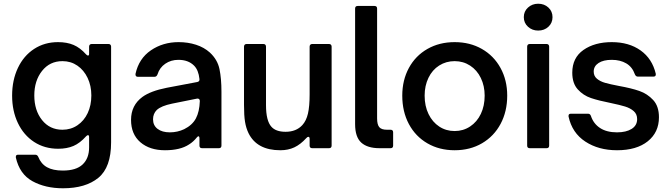

<svg xmlns="http://www.w3.org/2000/svg" viewBox="-20 -795 3599 1030"><path d="M65 50V46Q65 35 77 35H169Q180 35 185 46Q200 84 232 102Q264 120 317 120Q389 120 423.5 87Q458 54 458 -4V-59Q458 -70 452 -70Q448 -70 442 -64Q409 -27 374 -12Q339 3 292 3Q219 3 163 -33.5Q107 -70 76 -135Q45 -200 45 -282Q45 -365 76 -430.5Q107 -496 163 -532.5Q219 -569 291 -569Q339 -569 374.5 -554Q410 -539 442 -503Q448 -497 452 -497Q458 -497 458 -506V-545Q458 -551 461.5 -555Q465 -559 472 -559H562Q569 -559 572.5 -555Q576 -551 576 -545V-31Q576 103 507.5 159Q439 215 318 215Q223 215 154 177Q85 139 65 50ZM470 -283Q470 -335 450 -377Q430 -419 395 -443Q360 -467 315 -467Q247 -467 205.5 -414.5Q164 -362 164 -283Q164 -203 205.5 -151Q247 -99 315 -99Q360 -99 395.5 -123Q431 -147 450.5 -188.5Q470 -230 470 -283Z M683 -152Q683 -230 744 -275Q788 -307 874 -324L1038 -355Q1044 -356 1047.5 -360Q1051 -364 1050 -371Q1045 -419 1021 -443Q990 -474 937 -474Q897 -474 866.5 -453Q836 -432 825 -396Q820 -383 809 -383H719Q712 -383 709 -387.5Q706 -392 707 -399Q725 -481 789.5 -525Q854 -569 938 -569Q988 -569 1031.5 -555Q1075 -541 1106 -513Q1147 -475 1157.5 -424Q1168 -373 1168 -303V-14Q1168 0 1154 0H1064Q1050 0 1050 -14V-52Q1050 -64 1044 -64Q1042 -64 1037 -59Q1017 -34 994 -20Q947 11 865 11Q783 11 733 -32Q683 -75 683 -152ZM968 -102Q1012 -124 1031 -160Q1050 -196 1052 -253Q1052 -260 1048 -263.5Q1044 -267 1037 -266L903 -239Q845 -227 821 -205Q801 -185 801 -155Q801 -122 825.5 -103.5Q850 -85 891 -85Q932 -85 968 -102Z M1313 -81Q1300 -108 1294.5 -141.5Q1289 -175 1289 -232V-545Q1289 -551 1292.5 -555Q1296 -559 1303 -559H1393Q1400 -559 1403.5 -555Q1407 -551 1407 -545V-231Q1407 -147 1436 -115Q1460 -88 1512 -88Q1569 -88 1602 -124Q1623 -147 1632 -185.5Q1641 -224 1641 -289V-545Q1641 -551 1644.5 -555Q1648 -559 1655 -559H1745Q1752 -559 1755.5 -555Q1759 -551 1759 -545V-14Q1759 0 1745 0H1655Q1641 0 1641 -14V-50Q1641 -61 1634 -61Q1629 -61 1623 -54Q1592 -20 1559 -4.5Q1526 11 1484 11Q1358 11 1313 -81Z M2016 0Q1951 0 1918 -30Q1885 -60 1885 -129V-749Q1885 -763 1899 -763H1989Q2003 -763 2003 -749V-160Q2003 -127 2014.5 -113Q2026 -99 2056 -99H2075Q2089 -99 2089 -85V-14Q2089 0 2075 0Z M2138 -282Q2138 -365 2173.5 -430.5Q2209 -496 2273 -532.5Q2337 -569 2419 -569Q2501 -569 2565 -532.5Q2629 -496 2665 -430.5Q2701 -365 2701 -282Q2701 -197 2665.5 -130.5Q2630 -64 2566 -26.5Q2502 11 2419 11Q2337 11 2273 -26Q2209 -63 2173.5 -129.5Q2138 -196 2138 -282ZM2580 -282Q2580 -334 2559.5 -376.5Q2539 -419 2502 -443Q2465 -467 2419 -467Q2373 -467 2336 -443.5Q2299 -420 2278.5 -377.5Q2258 -335 2258 -282Q2258 -226 2279 -183Q2300 -140 2336.5 -116Q2373 -92 2419 -92Q2465 -92 2502 -116.5Q2539 -141 2559.5 -184Q2580 -227 2580 -282Z M2822 0Q2808 0 2808 -14V-545Q2808 -551 2811.5 -555Q2815 -559 2822 -559H2912Q2919 -559 2922.5 -555Q2926 -551 2926 -545V-14Q2926 0 2912 0ZM2790 -703Q2790 -734 2812.5 -754.5Q2835 -775 2867 -775Q2900 -775 2922 -754.5Q2944 -734 2944 -703Q2944 -672 2922 -651.5Q2900 -631 2867 -631Q2835 -631 2812.5 -651.5Q2790 -672 2790 -703Z M3030 -170V-174Q3030 -185 3043 -185H3134Q3146 -185 3150 -173Q3164 -131 3199.5 -108Q3235 -85 3290 -85Q3339 -85 3368.5 -103.5Q3398 -122 3398 -156Q3398 -183 3379.5 -199Q3361 -215 3333.5 -223.5Q3306 -232 3258 -242Q3192 -255 3150.5 -269Q3109 -283 3079.5 -315.5Q3050 -348 3050 -405Q3050 -485 3110 -527Q3170 -569 3262 -569Q3354 -569 3416.5 -524.5Q3479 -480 3498 -399V-395Q3498 -384 3485 -384H3402Q3391 -384 3386 -396Q3372 -436 3339.5 -455Q3307 -474 3262 -474Q3217 -474 3191 -457Q3165 -440 3165 -411Q3165 -387 3182.5 -372.5Q3200 -358 3226.5 -350.5Q3253 -343 3300 -334Q3367 -322 3410 -307Q3453 -292 3484 -258.5Q3515 -225 3515 -166Q3515 -85 3455 -37Q3395 11 3290 11Q3191 11 3120 -35.5Q3049 -82 3030 -170Z"/></svg>

Font: Open Sauce Two SemiBold
Style: Regular
Weight: 600
Designer: Alfredo Marco Pradil
Foundry: Creative Sauce Fz LLC
Version: Version 1.477